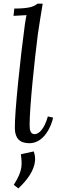

<svg xmlns="http://www.w3.org/2000/svg" viewBox="-20 -775 323 1054"><path d="M185.5 -754.9C169.4 -741.2 146.5 -728 58.6 -728L54.2 -688L125.5 -691.9C122.6 -678.2 121.6 -673.8 116.2 -638.2C92.3 -461.9 59.6 -154.3 61.5 -70.3C62.5 -16.6 87.4 11.2 141.6 11.2C221.7 11.2 262.2 -82.5 271.5 -129.4L242.7 -135.7C222.7 -64.5 192.4 -38.6 170.4 -38.6C144.5 -38.6 142.6 -65.4 142.6 -91.3C142.6 -187.5 169.4 -443.8 187.5 -585C193.4 -629.9 206.5 -705.1 214.4 -754.9ZM94.7 71.8C101.1 127.9 106.4 160.2 55.7 239.7L80.6 259.3C131.8 211.9 168 158.7 172.4 107.9C173.8 90.3 171.4 72.8 165 56.2Z"/></svg>

Font: Lora Italic
Style: Regular
Weight: 400
Italic angle: -3°
Designer: Olga Karpushina, Alexei Vanyashin
Foundry: Cyreal
Version: Version 1.011;PS 001.011;hotconv 1.0.70;makeotf.lib2.5.58329